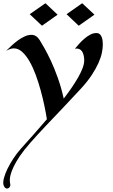

<svg xmlns="http://www.w3.org/2000/svg" viewBox="-54 -730 682 1163"><path d="M568.8 -460Q568.8 -438.5 563.2 -410.6Q557.6 -382.8 542.7 -349.1Q527.8 -315.4 502 -275.9Q476.1 -236.3 435.1 -191.9Q382.8 -134.8 327.6 -77.1Q272.5 -19.5 222.2 33.7Q171.9 86.9 130.9 133.5Q89.8 180.2 65.9 215.8Q42 251.5 29.1 278.8Q16.1 306.2 10.7 326.2Q5.4 346.2 5.4 360.4Q5.4 374.5 7.8 383.8Q9.3 389.6 8.1 394.8Q6.8 399.9 3.9 403.8Q1 407.7 -3.4 409.9Q-7.8 412.1 -12.2 412.1Q-18.1 412.1 -23.9 406.5Q-29.8 400.9 -33.2 388.2Q-36.6 373 -29.8 347.4Q-22.9 321.8 -8.3 291.7Q6.3 261.7 27.3 229.7Q48.3 197.8 74.2 168.9Q106 133.8 146.5 88.1Q187 42.5 230 -7.8Q224.6 -43 215.1 -88.6Q205.6 -134.3 192.6 -181.9Q179.7 -229.5 162.8 -275.4Q146 -321.3 125.5 -357.2Q105 -393.1 81.1 -415Q57.1 -437 29.8 -437Q18.6 -437 6.8 -432.9Q-4.9 -428.7 -17.1 -421.9Q-2.9 -435.5 15.1 -452.6Q33.2 -469.7 53.2 -484.4Q73.2 -499 94.5 -509Q115.7 -519 136.2 -519Q150.4 -519 162.8 -511.7Q175.3 -504.4 186 -487.8Q196.3 -471.2 214.6 -439.2Q232.9 -407.2 254.2 -361.8Q275.4 -316.4 296.1 -258.5Q316.9 -200.7 332 -132.8Q358.4 -167 380.9 -200Q403.3 -232.9 420.2 -262.7Q437 -292.5 446.5 -318.1Q456.1 -343.8 456.1 -363.8Q456.1 -381.8 452.4 -396.2Q448.7 -410.6 441.9 -420.2Q435.1 -429.7 424.3 -433.6Q413.6 -437.5 399.9 -435.1Q411.1 -448.7 426 -465.3Q440.9 -481.9 457.8 -496.3Q474.6 -510.7 492.9 -520.3Q511.2 -529.8 529.8 -529.8Q543 -529.8 550.8 -522.5Q558.6 -515.1 562.5 -504.4Q566.4 -493.7 567.6 -481.4Q568.8 -469.2 568.8 -460ZM518.1 -641.1 422.9 -574.2 349.1 -644 443.8 -710.4ZM294.9 -641.1 200.2 -574.2 126 -644 221.2 -710.4Z"/></svg>

Font: Eagle Lake
Style: Regular
Weight: 400
Designer: Astigmatic (AOETI)
Foundry: Astigmatic (AOETI)
Version: Version 1.000